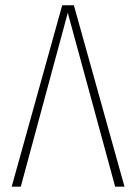

<svg xmlns="http://www.w3.org/2000/svg" viewBox="-20 -702 512 722"><path d="M257.8 -682.1 448.2 0H413.1L234.9 -653.8L58.1 0H23.9L213.9 -682.1Z"/></svg>

Font: Fira Sans Compressed UltraLight
Style: Regular
Weight: 200
Width: 1
Designer: Carrois Corporate & Edenspiekermann AG
Foundry: Carrois Corporate GbR & Edenspiekermann AG
Version: Version 4.203;PS 004.203;hotconv 1.0.88;makeotf.lib2.5.64775